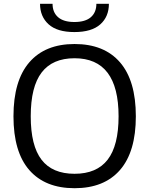

<svg xmlns="http://www.w3.org/2000/svg" viewBox="-20 -982 787 1012"><path d="M372 -813Q281 -813 236 -854Q191 -895 191 -962H257Q257 -917 286 -891.5Q315 -866 372 -866Q430 -866 459 -891.5Q488 -917 488 -962H554Q554 -894 508.5 -853.5Q463 -813 372 -813ZM373 10Q218 10 134.5 -85.5Q51 -181 51 -369Q51 -557 134.5 -653.5Q218 -750 373 -750Q529 -750 612.5 -653.5Q696 -557 696 -369Q696 -182 612.5 -86Q529 10 373 10ZM373 -66Q490 -66 547.5 -140.5Q605 -215 605 -369Q605 -675 373 -675Q257 -675 199.5 -600Q142 -525 142 -369Q142 -214 199 -140Q256 -66 373 -66Z"/></svg>

Font: Encode Sans
Style: Regular
Weight: 400
Designer: Pablo Impallari, Andres Torresi
Foundry: Pablo Impallari, Andres Torresi
Version: Version 1.000; ttfautohint (v1.00) -l 8 -r 50 -G 200 -x 14 -